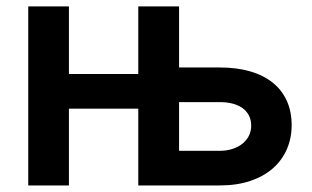

<svg xmlns="http://www.w3.org/2000/svg" viewBox="-20 -565 952 585"><path d="M66.1 -545.5H190V-339.5H401.3V-545.5H525.6V-359.4H649.5Q701.7 -359.4 742.4 -347.5Q783 -335.6 811.1 -313Q839.1 -290.5 853.9 -257.8Q868.6 -225.1 868.6 -183.9Q868.6 -143.8 853.9 -110.1Q839.1 -76.3 811.1 -51.8Q783 -27.3 742.4 -13.7Q701.7 0 649.5 0H401.3V-234H190V0H66.1ZM525.6 -105.5H649.5Q670.5 -105.5 688 -111.2Q705.6 -116.8 718.4 -127Q731.2 -137.1 738.3 -151.1Q745.4 -165.1 745.4 -182.2Q745.4 -199.9 738.3 -213.4Q731.2 -226.9 718.4 -236Q705.6 -245 688 -249.5Q670.5 -253.9 649.5 -253.9H525.6Z"/></svg>

Font: Interop SemBd
Style: Regular
Weight: 600
Designer: Rasmus Andersson, Google, Jang Haemin
Foundry: jhaemin
Version: Version 1.008